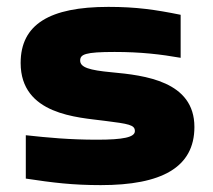

<svg xmlns="http://www.w3.org/2000/svg" viewBox="-20 -529 620 558"><path d="M283 -178C355 -169 372 -166 372 -148C372 -130 338 -123 262 -123C182 -123 119 -129 55 -136V-10C134 2 191 9 273 9C449 9 545 -42 545 -160C545 -293 401 -310 304 -319C240 -325 213 -333 213 -353C213 -371 227 -378 313 -378C390 -378 448 -371 505 -361V-486C431 -501 376 -509 295 -509C124 -509 40 -458 40 -346C40 -195 207 -188 283 -178Z"/></svg>

Font: LT Wave Black
Style: Regular
Weight: 900
Designer: Daniel Lyons
Version: Version 2.5 (Glyphs App)